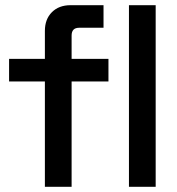

<svg xmlns="http://www.w3.org/2000/svg" viewBox="-20 -720 684 740"><path d="M153 0V-406H15V-493H153V-601Q153 -646 180 -673Q207 -700 252 -700H379V-613H285Q256 -613 256 -583V-493H398V-406H256V0ZM477 0V-700H580V0Z"/></svg>

Font: Space Grotesk Frontify Medium
Style: Regular
Weight: 500
Designer: Florian Karsten
Version: Version 2.000